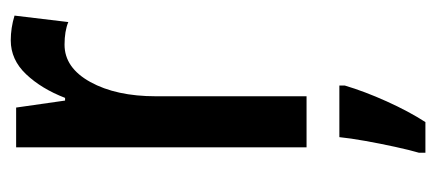

<svg xmlns="http://www.w3.org/2000/svg" viewBox="-247 -343 811 357"><g transform="rotate(-90 158.5 -164.5)"><path d="M262 -550Q285 -550 308 -543L296 -443Q279 -450 254 -450Q211 -450 184.5 -402Q158 -354 158 -280V0H63V-540H137L150 -449H155Q172 -493 199 -521.5Q226 -550 262 -550ZM178 71Q167 108 148.5 149Q130 190 110 221H53V209Q58 192 64 164.5Q70 137 75 109Q80 81 82 61H178Z"/></g></svg>

Font: Noto Sans Thai ExtCond Med
Style: Regular
Weight: 500
Width: 2
Designer: Monotype Design Team
Foundry: Monotype Imaging Inc.
Version: Version 2.002; ttfautohint (v1.8.4.7-5d5b)